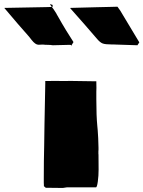

<svg xmlns="http://www.w3.org/2000/svg" viewBox="-185 -909 705 944"><path d="M298.8 -152.8 299.3 -148.4 299.8 -75.2Q299.8 -44.4 295.9 -16.1Q292 12.2 286.6 12.2H143.1L124 15.1Q94.7 15.1 40 14.2L30.8 6.3V0L30.3 -10.3V-32.2Q30.3 -121.6 32.2 -191.9L33.7 -296.4L37.6 -497.1V-510.7L101.1 -511.2L110.4 -510.7H143.6L155.8 -511.2L285.2 -509.3Q287.1 -509.8 287.8 -509.8Q288.6 -509.8 288.6 -507.3L289.1 -476.6L288.6 -458V-420.9Q288.6 -338.4 293.5 -289.1L295.4 -268.6Q298.3 -233.9 299.3 -183.1V-169.9Q299.3 -169.4 298.8 -168ZM-163.6 -870.1 41 -874Q53.7 -874 58.1 -874.5H64L69.8 -875Q76.7 -867.2 91.3 -843.8L96.7 -833.5V-834L118.7 -795.4Q132.3 -771 176.3 -702.1L167 -687Q162.1 -688.5 156.2 -688.5L74.7 -686.5Q62.5 -688.5 49.1 -688.5Q35.6 -688.5 26.4 -689.9Q19.5 -689 4.2 -689Q-11.2 -689 -29.8 -712.9L-42 -728.5Q-95.2 -788.1 -163.6 -869.6ZM161.1 -870.1 289.6 -873.5 355 -875 392.6 -876Q407.7 -856.4 418.5 -836.4L500 -700.7L490.7 -686.5L385.7 -689.9L374 -690.4H364.3Q332.5 -690.4 319.8 -695.3Q307.1 -700.2 293 -716.8Q233.9 -786.1 160.2 -868.7Q160.6 -868.7 160.6 -869.6ZM60.5 -889.2 73.7 -884.8V-875H71.3Q67.4 -875 60.5 -889.2ZM164.6 -681.6Q165.5 -683.6 165.5 -684.1L168 -687Q168.5 -686.5 169.4 -686.5ZM-164.1 -870.1 -163.6 -869.6H-164.6Z"/></svg>

Font: Bowlby One
Style: Regular
Weight: 400
Designer: vernon adams
Foundry: vernon adams
Version: Version 1.001